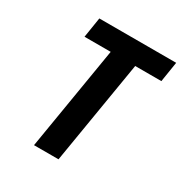

<svg xmlns="http://www.w3.org/2000/svg" viewBox="-171 -863 942 991"><g transform="rotate(30 300.0 -367.5)"><path d="M171 0 273 -615H117L136 -735H594L575 -615H419L317 0Z"/></g></svg>

Font: Iosevka Heavy Extended
Style: Italic
Weight: 900
Width: 7
Italic angle: -9°
Monospace: yes
Designer: Belleve Invis
Foundry: Belleve Invis
Version: Version 32.5.0; ttfautohint (v1.8.4)